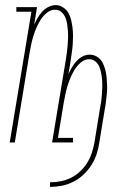

<svg xmlns="http://www.w3.org/2000/svg" viewBox="-20 -558 540 752"><path d="M176 174V156Q197 156 217.5 152Q238 148 257.5 138.5Q277 129 293.5 113.5Q310 98 321.5 79.5Q333 61 339.5 41Q346 21 350 0L371 -130Q374 -144 376 -158.5Q378 -173 379 -187Q380 -201 380.5 -215Q381 -229 380 -243Q379 -257 376.5 -270.5Q374 -284 369 -296.5Q364 -309 353.5 -317.5Q343 -326 329 -326Q312 -326 297 -313.5Q282 -301 272.5 -285.5Q263 -270 256 -253.5Q249 -237 244 -220Q239 -203 235.5 -186Q232 -169 229 -152L207 -18H266V0H184L238 -325Q240 -339 242 -353Q244 -367 245 -381Q246 -395 246.5 -409Q247 -423 246 -437Q245 -451 243 -464.5Q241 -478 235.5 -490.5Q230 -503 220 -511.5Q210 -520 195 -520Q178 -520 163 -507.5Q148 -495 138.5 -479.5Q129 -464 122 -447.5Q115 -431 110 -414.5Q105 -398 101.5 -381Q98 -364 95 -346L38 0H18L103 -512H44V-530H125L114 -462Q120 -475 127.5 -488Q135 -501 145.5 -512.5Q156 -524 170 -531Q184 -538 198 -538Q213 -538 226.5 -529.5Q240 -521 247.5 -508Q255 -495 258.5 -480Q262 -465 264 -449.5Q266 -434 266 -418Q266 -402 265 -386Q264 -370 261.5 -354Q259 -338 257 -322L248 -267Q254 -281 261.5 -294Q269 -307 279.5 -318.5Q290 -330 303.5 -337Q317 -344 331 -344Q347 -344 360.5 -335.5Q374 -327 381 -314Q388 -301 392 -286Q396 -271 397.5 -255.5Q399 -240 399.5 -224Q400 -208 398.5 -192Q397 -176 395 -159.5Q393 -143 390 -128L369 0Q366 23 358.5 45.5Q351 68 338 88.5Q325 109 307 126Q289 143 267 154Q245 165 222 169.5Q199 174 176 174Z"/></svg>

Font: Iosevka Slab Thin
Style: Italic
Weight: 100
Italic angle: -9°
Monospace: yes
Designer: Belleve Invis
Foundry: Belleve Invis
Version: Version 11.1.1; ttfautohint (v1.8.3)